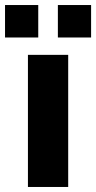

<svg xmlns="http://www.w3.org/2000/svg" viewBox="-56 -743 382 763"><path d="M-36 -594H96V-723H-36ZM174 -594H306V-723H174ZM55 0H215V-525H55Z"/></svg>

Font: FIGSv2-sans-serif ExtraBold
Style: Regular
Weight: 800
Designer: Matt McInerney, Pablo Impallari, Rodrigo Fuenzalida,Mirko Velimirovic
Foundry: Matt McInerney, Pablo Impallari, Rodrigo Fuenzalida
Version: Version 4.021;hotconv 1.0.109;makeotfexe 2.5.65596